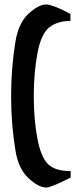

<svg xmlns="http://www.w3.org/2000/svg" viewBox="-20 -789 358 864"><path d="M298 -19V10Q209 55 188 55Q154 55 108 12.5Q62 -30 49 -115Q30 -232 30 -356.5Q30 -481 49 -599Q63 -686 108.5 -727.5Q154 -769 188 -769Q201 -769 228.5 -758.5Q256 -748 276 -737L297 -726V-695Q240 -695 202.5 -666.5Q165 -638 148.5 -549.5Q132 -461 132 -356.5Q132 -252 148 -167Q164 -82 196 -50.5Q228 -19 298 -19Z"/></svg>

Font: Pirata One
Style: Regular
Weight: 400
Designer: Rodrigo Fuenzalida, Nicolas Massi
Foundry: Rodrigo Fuenzalida, Nicolas Massi
Version: Version 1.001